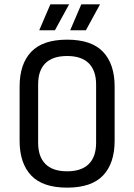

<svg xmlns="http://www.w3.org/2000/svg" viewBox="-20 -849 616 881"><path d="M506 -452V-203Q506 -100 453 -44Q400 12 288 12Q176 12 123 -44Q70 -100 70 -203V-452Q70 -555 123 -611Q176 -667 288 -667Q400 -667 453 -611Q506 -555 506 -452ZM155 -462V-194Q155 -130 188.5 -96.5Q222 -63 288 -63Q354 -63 387.5 -96.5Q421 -130 421 -194V-461Q421 -525 387.5 -558.5Q354 -592 288 -592Q222 -592 188.5 -559Q155 -526 155 -462ZM297 -829 232 -710H160L211 -829ZM439 -829 374 -710H302L353 -829Z"/></svg>

Font: Ropa Sans
Style: Regular
Weight: 400
Designer: Botio Nikoltchev
Foundry: Botio Nikoltchev
Version: Version 1.100